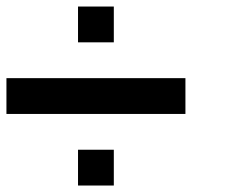

<svg xmlns="http://www.w3.org/2000/svg" viewBox="-20 -687 707 596"><path d="M555.6 -333.3H0V-444.4H555.6ZM333.3 -555.6H222.2V-666.7H333.3ZM333.3 -111.1H222.2V-222.2H333.3Z"/></svg>

Font: Pixeloid Mono
Style: Regular
Weight: 400
Monospace: yes
Designer: GGBotNet
Foundry: GGBotNet
Version: 0.5